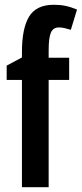

<svg xmlns="http://www.w3.org/2000/svg" viewBox="-20 -785 343 805"><path d="M270 -450H184V0H72V-450H8V-510L72 -544V-567Q72 -666 102 -715.5Q132 -765 206 -765Q232 -765 254 -760.5Q276 -756 303 -745L277 -660Q264 -664 251.5 -667Q239 -670 227 -670Q203 -670 193.5 -648.5Q184 -627 184 -574V-543H270Z"/></svg>

Font: Noto Sans Khmer UI ExtraCondensed SemiBold
Style: Regular
Weight: 600
Width: 2
Designer: Danh Hong and the Monotype Design Team
Foundry: Monotype Imaging Inc.
Version: Version 2.002; ttfautohint (v1.8.4.7-5d5b)